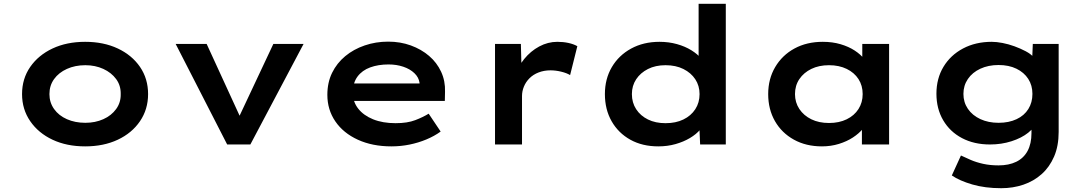

<svg xmlns="http://www.w3.org/2000/svg" viewBox="-20 -760 5740 1010"><path d="M428 10Q331 10 256.5 -25Q182 -60 139 -122.5Q96 -185 96 -265Q96 -346 139 -408Q182 -470 256.5 -505Q331 -540 428 -540Q525 -540 599.5 -505Q674 -470 716.5 -408Q759 -346 759 -265Q759 -185 716.5 -122.5Q674 -60 599.5 -25Q525 10 428 10ZM429 -114Q481 -114 523.5 -133Q566 -152 591 -186.5Q616 -221 615 -265Q616 -310 591 -344Q566 -378 523.5 -397.5Q481 -417 429 -417Q375 -417 332 -397.5Q289 -378 264.5 -344Q240 -310 240 -265Q240 -221 264.5 -186.5Q289 -152 332 -133Q375 -114 429 -114Z M1175 0 904 -529H1067L1258 -113L1220 -108L1418 -529H1577L1297 0Z M2039 10Q1939 10 1862.5 -25Q1786 -60 1744 -121.5Q1702 -183 1702 -261Q1702 -326 1727 -377Q1752 -428 1796 -464.5Q1840 -501 1898.5 -521Q1957 -541 2022 -541Q2086 -541 2141 -521Q2196 -501 2237 -466Q2278 -431 2300.5 -382.5Q2323 -334 2321 -277L2320 -229H1805L1782 -321H2203L2187 -302V-324Q2183 -353 2160 -375Q2137 -397 2101.5 -409Q2066 -421 2024 -421Q1970 -421 1927.5 -405.5Q1885 -390 1860.5 -357Q1836 -324 1836 -272Q1836 -225 1864 -189Q1892 -153 1942.5 -132.5Q1993 -112 2061 -112Q2123 -112 2164.5 -128Q2206 -144 2235 -162L2298 -68Q2265 -44 2223 -26.5Q2181 -9 2134.5 0.5Q2088 10 2039 10Z M2584 0V-529H2720L2725 -342L2688 -356Q2703 -407 2737 -449Q2771 -491 2816.5 -515.5Q2862 -540 2912 -540Q2943 -540 2970.5 -534Q2998 -528 3017 -517L2979 -365Q2961 -376 2932 -383Q2903 -390 2876 -390Q2842 -390 2813.5 -379Q2785 -368 2765.5 -348.5Q2746 -329 2736 -304.5Q2726 -280 2726 -255V0Z M3443 10Q3359 10 3296 -25Q3233 -60 3197.5 -122Q3162 -184 3162 -265Q3162 -345 3198.5 -407Q3235 -469 3300 -504.5Q3365 -540 3449 -540Q3498 -540 3541 -528Q3584 -516 3617 -495.5Q3650 -475 3669.5 -451Q3689 -427 3691 -402L3655 -395V-740H3798V0H3663L3657 -135L3685 -127Q3683 -102 3663 -78Q3643 -54 3609.5 -34Q3576 -14 3533.5 -2Q3491 10 3443 10ZM3481 -112Q3535 -112 3575 -131.5Q3615 -151 3637.5 -185.5Q3660 -220 3660 -265Q3660 -309 3637.5 -343Q3615 -377 3575 -397Q3535 -417 3481 -417Q3428 -417 3388.5 -397Q3349 -377 3326.5 -343Q3304 -309 3304 -265Q3304 -220 3326.5 -185.5Q3349 -151 3388.5 -131.5Q3428 -112 3481 -112Z M4304 10Q4220 10 4156 -25.5Q4092 -61 4056.5 -123Q4021 -185 4021 -265Q4021 -345 4058 -407.5Q4095 -470 4159.5 -505Q4224 -540 4308 -540Q4359 -540 4401.5 -527.5Q4444 -515 4475.5 -494.5Q4507 -474 4526.5 -449.5Q4546 -425 4551 -401L4516 -400V-529H4657V0H4514V-140L4544 -133Q4540 -108 4519.5 -83Q4499 -58 4467 -37Q4435 -16 4393 -3Q4351 10 4304 10ZM4341 -113Q4394 -113 4434 -132.5Q4474 -152 4496 -186.5Q4518 -221 4518 -265Q4518 -310 4496 -344Q4474 -378 4434 -397.5Q4394 -417 4341 -417Q4288 -417 4248 -397.5Q4208 -378 4185 -344Q4162 -310 4162 -265Q4162 -221 4185 -186.5Q4208 -152 4248 -132.5Q4288 -113 4341 -113Z M5247 230Q5162 230 5095 210.5Q5028 191 4987 163L5035 58Q5058 69 5087 81.5Q5116 94 5152.5 102Q5189 110 5233 110Q5287 110 5326 91Q5365 72 5385.5 34Q5406 -4 5406 -60V-126L5431 -121Q5424 -90 5389 -62Q5354 -34 5301 -17Q5248 0 5188 0Q5104 0 5040.5 -33.5Q4977 -67 4941.5 -127.5Q4906 -188 4906 -267Q4906 -347 4943 -408.5Q4980 -470 5046 -505Q5112 -540 5197 -540Q5222 -540 5253.5 -534Q5285 -528 5316.5 -516.5Q5348 -505 5375.5 -490.5Q5403 -476 5419.5 -457Q5436 -438 5438 -416L5408 -408L5413 -529H5549V-66Q5549 8 5525 63.5Q5501 119 5459.5 156Q5418 193 5363.5 211.5Q5309 230 5247 230ZM5233 -114Q5287 -114 5327.5 -133Q5368 -152 5389.5 -186.5Q5411 -221 5411 -266Q5411 -311 5389 -345Q5367 -379 5327 -398.5Q5287 -418 5233 -418Q5179 -418 5137 -398.5Q5095 -379 5071.5 -344.5Q5048 -310 5048 -266Q5048 -222 5071.5 -187.5Q5095 -153 5137 -133.5Q5179 -114 5233 -114Z"/></svg>

Font: Lexend Mega SemiBold
Style: Regular
Weight: 600
Designer: Bonnie Shaver-Troup, Thomas Jockin
Foundry: Lexend
Version: Version 1.007